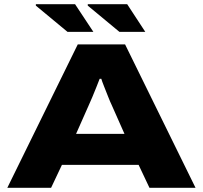

<svg xmlns="http://www.w3.org/2000/svg" viewBox="-20 -901 973 921"><path d="M553 -748 401 -874V-881H590L677 -748ZM304 -748 152 -874V-881H340L428 -748ZM15 0 353 -688H580L918 0H697L645 -110H277L225 0ZM345 -259H577L515 -399Q509 -411 499 -436.5Q489 -462 479 -487Q469 -512 466 -523H458Q451 -505 441.5 -481Q432 -457 422.5 -434.5Q413 -412 407 -399Z"/></svg>

Font: Archivo Expanded ExtraBold
Style: Regular
Weight: 800
Width: 7
Designer: Hector Gatti
Foundry: Omnibus-Type
Version: Version 2.001; ttfautohint (v1.8.3)